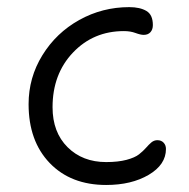

<svg xmlns="http://www.w3.org/2000/svg" viewBox="-20 -530 535 544"><path d="M280.8 -5.9Q180.7 -5.9 120.8 -68.1Q61 -130.4 61 -234.9Q61 -310.1 100.1 -373.5Q139.2 -437 204.6 -473.4Q270 -509.8 346.2 -509.8Q376.5 -509.8 394.8 -499Q413.1 -488.3 413.1 -459Q413.1 -446.3 406.2 -438.7Q399.4 -431.2 387.2 -431.2Q378.4 -431.2 364 -436.5Q349.6 -441.9 331.1 -441.9Q244.6 -441.9 186.8 -381.1Q128.9 -320.3 128.9 -226.1Q128.9 -155.3 171.4 -113Q213.9 -70.8 280.8 -70.8Q314.5 -70.8 338.4 -77.1Q362.3 -83.5 374 -92.8Q385.7 -102.1 393.6 -111.1Q401.4 -120.1 408.9 -126.5Q416.5 -132.8 425.8 -132.8Q437 -132.8 443.6 -125.7Q450.2 -118.7 450.2 -107.9Q450.2 -63.5 401.4 -34.7Q352.5 -5.9 280.8 -5.9Z"/></svg>

Font: Shantell Sans Bouncy
Style: Regular
Weight: 300
Designer: Stephen Nixon, Anya Danilova, Shantell Martin
Foundry: Arrow Type
Version: Version 1.006;[9816181b4]